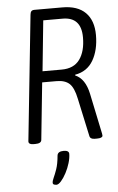

<svg xmlns="http://www.w3.org/2000/svg" viewBox="-61 -742 622 1008"><g transform="rotate(-5 250.0 -237.5)"><path d="M95 2Q66 2 68 -16L137 -676Q138 -688 143 -694Q148 -700 160 -700H307Q387 -700 428.5 -658.5Q470 -617 470 -540Q470 -461 438.5 -407Q407 -353 343 -342V-338Q395 -316 412 -236L454 -35Q456 -27 457 -20.5Q458 -14 458 -10Q456 2 428 2H416Q392 2 389 -16L346 -215Q334 -274 310.5 -295.5Q287 -317 243 -317H167L136 -16Q134 2 103 2ZM174 -375H275Q339 -375 370 -417.5Q401 -460 401 -534Q401 -641 303 -641H201ZM195 225Q188 225 182 222.5Q176 220 176 213Q176 203 183.5 187Q191 171 200.5 144Q210 117 214 72Q217 51 248 51Q276 51 276 69Q276 90 268 117Q260 144 247 168.5Q234 193 220 209Q206 225 195 225Z"/></g></svg>

Font: Asap Condensed Condensed Light
Style: Italic
Weight: 300
Width: 3
Italic angle: -6°
Designer: Pablo Cosgaya
Foundry: Omnibus-Type
Version: Version 3.001; ttfautohint (v1.8.4.7-5d5b)